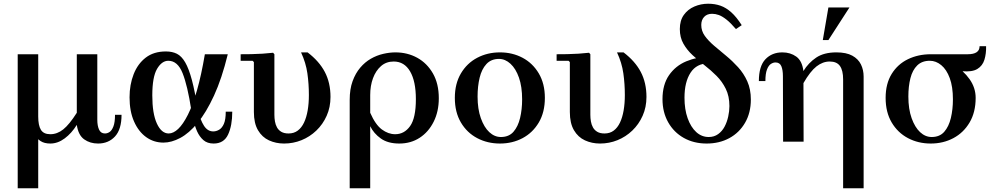

<svg xmlns="http://www.w3.org/2000/svg" viewBox="-20 -760 5310 1030"><path d="M392 -90Q364 -45 327 -17.5Q290 10 250 10Q218 10 198 -3Q178 -16 166 -37Q154 -58 149.5 -84Q145 -110 145 -135H75V-469H185V-135Q185 -87 199.5 -63.5Q214 -40 250 -40Q287 -40 319.5 -66Q352 -92 392 -155ZM185 -268V250H75V-268ZM506 10Q463 10 431.5 -12.5Q400 -35 392 -90V-469H502V-118Q502 -85 511.5 -64.5Q521 -44 543 -44Q556 -44 568 -52Q580 -60 588.5 -82Q597 -104 597 -144H632Q632 -66 597 -28Q562 10 506 10Z M857 5Q805 5 764 -24.5Q723 -54 699 -108.5Q675 -163 675 -238Q675 -306 697 -362Q719 -418 762 -451Q805 -484 870 -484Q904 -484 929 -471.5Q954 -459 973.5 -425.5Q993 -392 1009.5 -330.5Q1026 -269 1041 -171H1006Q986 -301 959.5 -367.5Q933 -434 883 -434Q848 -434 822.5 -390.5Q797 -347 797 -248Q797 -151 821.5 -97.5Q846 -44 885 -44Q910 -44 936 -68.5Q962 -93 988 -144.5Q1014 -196 1037 -276.5Q1060 -357 1079 -469H1202Q1170 -338 1128 -247Q1086 -156 1040 -100.5Q994 -45 947 -20Q900 5 857 5ZM1126 10Q1092 10 1071 -8.5Q1050 -27 1037.5 -55Q1025 -83 1018.5 -114.5Q1012 -146 1006 -171H1041Q1055 -115 1074.5 -85Q1094 -55 1124 -55Q1140 -55 1155.5 -64Q1171 -73 1181 -95.5Q1191 -118 1191 -161H1226Q1226 -86 1203.5 -38Q1181 10 1126 10Z M1504 10Q1460 10 1423 -7Q1386 -24 1364 -61.5Q1342 -99 1342 -159V-427L1335 -434H1271V-469Q1297 -469 1327.5 -469.5Q1358 -470 1388.5 -472Q1419 -474 1445 -477L1452 -469V-144Q1452 -126 1455 -108.5Q1458 -91 1466 -76.5Q1474 -62 1489 -53Q1504 -44 1528 -44Q1557 -44 1577.5 -59.5Q1598 -75 1611 -102.5Q1624 -130 1630.5 -167.5Q1637 -205 1637 -250Q1637 -310 1629 -366.5Q1621 -423 1595 -479H1630Q1692 -432 1722.5 -374Q1753 -316 1753 -240Q1753 -185 1732.5 -139Q1712 -93 1677 -59.5Q1642 -26 1597.5 -8Q1553 10 1504 10Z M2101 -479Q2166 -479 2218.5 -450Q2271 -421 2302.5 -366Q2334 -311 2334 -233Q2334 -162 2306.5 -107Q2279 -52 2231.5 -21Q2184 10 2122 10Q2061 10 2023 -17Q1985 -44 1966 -83V-155Q1994 -91 2028.5 -65.5Q2063 -40 2100 -40Q2149 -40 2180 -83.5Q2211 -127 2211 -228Q2211 -324 2180 -377Q2149 -430 2092 -430Q2052 -430 2024 -405.5Q1996 -381 1981 -340.5Q1966 -300 1966 -250V250H1856V-224Q1856 -282 1871.5 -324.5Q1887 -367 1912.5 -397Q1938 -427 1969.5 -445Q2001 -463 2035.5 -471Q2070 -479 2101 -479Z M2662 -479Q2729 -479 2783.5 -450Q2838 -421 2870.5 -366Q2903 -311 2903 -235Q2903 -158 2870.5 -103Q2838 -48 2783.5 -19Q2729 10 2662 10Q2595 10 2540 -19Q2485 -48 2452.5 -103Q2420 -158 2420 -235Q2420 -311 2452.5 -366Q2485 -421 2540 -450Q2595 -479 2662 -479ZM2667 -25Q2710 -25 2734.5 -53Q2759 -81 2770 -127Q2781 -173 2781 -227Q2781 -295 2764 -343.5Q2747 -392 2718.5 -418Q2690 -444 2657 -444Q2615 -444 2589.5 -416.5Q2564 -389 2553 -343Q2542 -297 2542 -242Q2542 -175 2559.5 -126Q2577 -77 2605 -51Q2633 -25 2667 -25Z M3199 10Q3155 10 3118 -7Q3081 -24 3059 -61.5Q3037 -99 3037 -159V-427L3030 -434H2966V-469Q2992 -469 3022.5 -469.5Q3053 -470 3083.5 -472Q3114 -474 3140 -477L3147 -469V-144Q3147 -126 3150 -108.5Q3153 -91 3161 -76.5Q3169 -62 3184 -53Q3199 -44 3223 -44Q3252 -44 3272.5 -59.5Q3293 -75 3306 -102.5Q3319 -130 3325.5 -167.5Q3332 -205 3332 -250Q3332 -310 3324 -366.5Q3316 -423 3290 -479H3325Q3387 -432 3417.5 -374Q3448 -316 3448 -240Q3448 -185 3427.5 -139Q3407 -93 3372 -59.5Q3337 -26 3292.5 -8Q3248 10 3199 10Z M3742 -626Q3742 -594 3761 -567.5Q3780 -541 3810.5 -515Q3841 -489 3875 -461Q3909 -433 3939.5 -399.5Q3970 -366 3989 -323.5Q4008 -281 4008 -226Q4008 -155 3977 -101.5Q3946 -48 3892.5 -19Q3839 10 3771 10Q3702 10 3648.5 -20Q3595 -50 3564.5 -104Q3534 -158 3534 -228Q3534 -306 3569 -356.5Q3604 -407 3661.5 -431Q3719 -455 3786 -455L3781 -420Q3717 -420 3684.5 -370Q3652 -320 3652 -236Q3652 -173 3669 -125.5Q3686 -78 3715 -51.5Q3744 -25 3782 -25Q3811 -25 3832.5 -40.5Q3854 -56 3867 -80.5Q3880 -105 3886.5 -134.5Q3893 -164 3893 -191Q3893 -244 3873.5 -283.5Q3854 -323 3824 -353Q3794 -383 3760 -409.5Q3726 -436 3696 -463.5Q3666 -491 3646.5 -525Q3627 -559 3627 -604Q3627 -650 3648.5 -680Q3670 -710 3705 -725Q3740 -740 3779 -740Q3815 -740 3845 -729.5Q3875 -719 3903 -694Q3931 -669 3959 -625L3928 -604Q3899 -638 3876.5 -655.5Q3854 -673 3836 -679.5Q3818 -686 3800 -686Q3773 -686 3757.5 -669.5Q3742 -653 3742 -626Z M4503 250V-334Q4503 -382 4486 -406Q4469 -430 4431 -430Q4394 -430 4360.5 -404Q4327 -378 4290 -314V-379Q4317 -423 4358.5 -451Q4400 -479 4467 -479Q4520 -479 4552 -461.5Q4584 -444 4598.5 -414.5Q4613 -385 4613 -349V250ZM4181 0 4180 -351Q4180 -385 4171.5 -405Q4163 -425 4140 -425Q4128 -425 4115.5 -417Q4103 -409 4094.5 -387Q4086 -365 4086 -325H4051Q4051 -405 4086 -442Q4121 -479 4177 -479Q4220 -479 4251.5 -456.5Q4283 -434 4290 -379L4291 0ZM4394 -545 4424 -720H4537L4424 -545Z M4973 -469H5171Q5235 -469 5235 -512H5270Q5271 -472 5261 -439.5Q5251 -407 5223 -390Q5195 -373 5141 -378L5092 -383ZM4853 -242Q4853 -175 4870.5 -126Q4888 -77 4916 -51Q4944 -25 4978 -25L4973 10Q4906 10 4851 -19Q4796 -48 4763.5 -103Q4731 -158 4731 -235Q4731 -311 4763.5 -363.5Q4796 -416 4851 -442.5Q4906 -469 4973 -469L4968 -434Q4926 -434 4900.5 -409Q4875 -384 4864 -340.5Q4853 -297 4853 -242ZM5092 -227Q5092 -295 5075 -341Q5058 -387 5029.5 -410.5Q5001 -434 4968 -434L4973 -469Q5040 -450 5094.5 -415.5Q5149 -381 5181.5 -335Q5214 -289 5214 -235Q5214 -158 5181.5 -103Q5149 -48 5094.5 -19Q5040 10 4973 10L4978 -25Q5021 -25 5045.5 -53Q5070 -81 5081 -127Q5092 -173 5092 -227Z"/></svg>

Font: Brygada 1918 SemiBold
Style: Regular
Weight: 600
Designer: Mateusz Machalski | Borys Kosmynka | Przemek Hoffer
Foundry: NIEPODLEGLA 2018
Version: Version 3.006